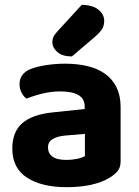

<svg xmlns="http://www.w3.org/2000/svg" viewBox="-20 -760 575 796"><path d="M256 -97Q278 -97 299.5 -101.5Q321 -106 332 -113V-205L250 -198Q218 -195 198.5 -183.5Q179 -172 179 -149Q179 -125 197 -111Q215 -97 256 -97ZM250 -496Q302 -496 344.5 -485.5Q387 -475 417 -453Q447 -431 463.5 -397Q480 -363 480 -317V-91Q480 -65 466.5 -49.5Q453 -34 434 -23Q403 -4 358 6Q313 16 256 16Q153 16 92 -23.5Q31 -63 31 -144Q31 -213 72 -249Q113 -285 198 -294L331 -308V-319Q331 -351 305 -366Q279 -381 230 -381Q192 -381 155.5 -372Q119 -363 90 -351Q78 -359 69.5 -375.5Q61 -392 61 -411Q61 -455 107 -474Q136 -485 174.5 -490.5Q213 -496 250 -496ZM319 -740Q365 -739 388.5 -719.5Q412 -700 412 -674Q412 -653 403 -639Q394 -625 372 -606L278 -526Q238 -526 217.5 -544.5Q197 -563 197 -586Q197 -597 201.5 -607Q206 -617 219 -631Z"/></svg>

Font: Baloo Bhai 2
Style: Bold
Weight: 700
Designer: Supriya Tembe, Noopur Datye and Ek Type
Foundry: Ek Type
Version: Version 1.640;PS 1.000;hotconv 16.6.51;makeotf.lib2.5.65220;